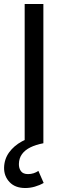

<svg xmlns="http://www.w3.org/2000/svg" viewBox="-30 -720 332 965"><path d="M94 0V-700H188V0ZM97 225Q46 225 18 195.2Q-10 165.5 -9.5 123Q-8.5 79.5 15.8 46Q40 12.5 80.5 -9.5Q121 -31.5 170.5 -40L188 0Q150.5 7 123 20.5Q95.5 34 80.5 54.8Q65.5 75.5 65 104Q64.5 125.5 75.2 140.2Q86 155 111 155Q125.5 155 138.8 150.8Q152 146.5 163 139L189.5 199.5Q168.5 211.5 144.8 218.2Q121 225 97 225Z"/></svg>

Font: Geologica Roman Light
Style: Regular
Weight: 300
Designer: Sindre Bremnes, Frode Helland
Foundry: Monokrom Skriftforlag AS
Version: Version 1.010;gftools[0.9.28]